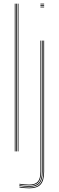

<svg xmlns="http://www.w3.org/2000/svg" viewBox="-20 -820 319 1040"><path d="M76 0V-800H80V0ZM60 0V-800H64V0ZM68 0V-800H72V0ZM199 -796V-800H219V-796ZM199 -780V-784H219V-780ZM199 -788V-792H219V-788ZM138 200Q127 200 110 198.6Q93 197.2 85 195V191Q93.5 193.2 110.1 194.6Q126.8 196 138 196Q179.2 196 197.1 176Q215 156 215 110V-600H219V110Q219 158.2 200.1 179.1Q181.2 200 138 200ZM138 192Q126.5 192 110.2 190.6Q94 189.2 85 187.2V183.2Q93.8 185 109.6 186.5Q125.5 188 138 188Q175 188 191 169.9Q207 151.8 207 110V-600H211V110Q211 153.8 194.1 172.9Q177.2 192 138 192ZM138 184Q126 184 109.8 182.6Q93.5 181.2 85 179.5V175.5Q93.8 177.2 110 178.6Q126.2 180 138 180Q170.8 180 184.9 163.8Q199 147.5 199 110V-600H203V110Q203 149.5 188 166.8Q173 184 138 184Z"/></svg>

Font: Big Shoulders Inline Thin
Style: Regular
Weight: 100
Designer: Patric King
Foundry: XO Type Co
Version: Version 2.002